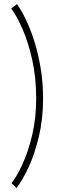

<svg xmlns="http://www.w3.org/2000/svg" viewBox="-20 -716 326 934"><path d="M60 198.5 36 175Q62 142.5 89.8 82Q117.5 21.5 136.8 -60.2Q156 -142 156 -237.5Q156 -339.5 136.5 -426Q117 -512.5 88.8 -576.5Q60.5 -640.5 34.5 -674.5L62.5 -696Q83 -668 105.2 -622.2Q127.5 -576.5 146.5 -516.8Q165.5 -457 177.5 -386.2Q189.5 -315.5 189.5 -237.5Q189.5 -136.5 168.8 -50.2Q148 36 118 100Q88 164 60 198.5Z"/></svg>

Font: League Spartan Thin
Style: Regular
Weight: 100
Foundry: The League of Moveable Type
Version: Version 2.002